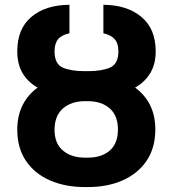

<svg xmlns="http://www.w3.org/2000/svg" viewBox="-20 -757 707 787"><path d="M326.7 -465.3H340.8Q397.5 -465.3 431.4 -480.2Q465.3 -495.1 465.3 -546.9Q465.3 -579.1 450 -596.4Q434.6 -613.8 403.8 -620.6V-737.3Q501 -736.8 559.6 -687.7Q618.2 -638.7 618.2 -546.9Q618.2 -494.1 595.9 -457.3Q573.7 -420.4 533.7 -397.9Q573.2 -369.6 595 -326.4Q616.7 -283.2 616.7 -226.6Q616.7 -151.4 581.3 -98.6Q545.9 -45.9 483.6 -18.1Q421.4 9.8 339.8 9.8H328.6Q247.1 9.8 184.3 -17.8Q121.6 -45.4 86.2 -97.9Q50.8 -150.4 50.8 -225.1Q50.8 -282.2 72.5 -325.7Q94.2 -369.1 134.3 -397.9Q94.2 -420.4 72.5 -457.3Q50.8 -494.1 50.8 -546.9Q50.8 -639.2 108.9 -688Q167 -736.8 264.6 -737.3V-620.6Q232.4 -613.8 218 -596.2Q203.6 -578.6 203.6 -546.9Q203.6 -494.6 237.1 -480Q270.5 -465.3 326.7 -465.3ZM339.8 -342.3H328.6Q272 -342.3 237.8 -312.3Q203.6 -282.2 203.6 -225.1Q203.6 -168.9 238 -139.9Q272.5 -110.8 328.6 -110.8H339.8Q396.5 -110.8 429.9 -139.9Q463.4 -168.9 463.4 -226.6Q463.4 -283.2 429.7 -312.7Q396 -342.3 339.8 -342.3Z"/></svg>

Font: Inter
Style: Bold
Weight: 700
Designer: Rasmus Andersson
Foundry: rsms
Version: Version 4.001;git-9221beed3